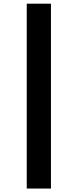

<svg xmlns="http://www.w3.org/2000/svg" viewBox="-20 -831 424 1069"><path d="M128.9 218.8V-810.5H263.7V218.8Z"/></svg>

Font: Gen Shin Gothic Bold
Style: Bold
Weight: 700
Designer: [Source Han Sans]
Ryoko NISHIZUKA  (kana & ideographs); Paul D. Hunt (Latin, Greek & Cyrillic); Wenlong ZHANG  (bopomofo
Version: Version 1.002.20150607